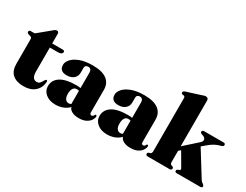

<svg xmlns="http://www.w3.org/2000/svg" viewBox="-76 -1264 2285 1785"><g transform="rotate(30 1066.0 -371.5)"><path d="M44.5 -422.5 18.5 -430.5Q4 -436 4 -448.5Q4 -466 24.5 -466H58Q68 -466 82.5 -480L194 -572Q215 -592.5 232.5 -592.5Q253 -592.5 253 -567.5V-466H366Q386.5 -466 386.5 -450.5Q386.5 -438.5 374.8 -430.2Q363 -422 337 -422H253V-164.5Q253 -84 306.5 -84Q325.5 -84 336.2 -94.8Q347 -105.5 354.8 -120.2Q362.5 -135 373.5 -146Q379 -148 383.5 -144.2Q388 -140.5 388 -129.5Q382.5 -65 338.5 -26.5Q294.5 12 220 12Q142 12 100.5 -24.8Q59 -61.5 59 -137V-401Q59 -411 55.5 -415.2Q52 -419.5 44.5 -422.5Z M416.5 -103.5Q416.5 -168 473 -205.2Q529.5 -242.5 644.5 -242.5Q670 -242.5 688.5 -238.5V-406.5Q688.5 -425 678.8 -436Q669 -447 653 -447Q638 -447 628.2 -438.8Q618.5 -430.5 618.5 -416.5V-363Q618.5 -325 591.2 -300.8Q564 -276.5 516.5 -276.5Q439 -276.5 439 -345Q439 -375.5 466 -406.2Q493 -437 547.5 -457.8Q602 -478.5 684 -478.5Q785.5 -478.5 835.2 -440.5Q885 -402.5 885 -334V-91.5Q885 -68.5 904 -68.5Q920.5 -68.5 927.5 -88Q931.5 -94.5 937.5 -94.5Q947.5 -94.5 947.5 -81Q947.5 -64 933.5 -42Q919.5 -20 889.8 -4Q860 12 813 12Q766 12 737.8 -3.8Q709.5 -19.5 703 -43.5Q678.5 -16.5 640.8 -2.2Q603 12 561.5 12Q497 12 456.8 -20.8Q416.5 -53.5 416.5 -103.5ZM613 -135Q613 -96.5 627 -78.5Q641 -60.5 663 -60.5Q675.5 -60.5 688.5 -67.5V-209.5Q678 -212.5 664 -212.5Q640.5 -212.5 626.8 -193Q613 -173.5 613 -135Z M970.5 -103.5Q970.5 -168 1027 -205.2Q1083.5 -242.5 1198.5 -242.5Q1224 -242.5 1242.5 -238.5V-406.5Q1242.5 -425 1232.8 -436Q1223 -447 1207 -447Q1192 -447 1182.2 -438.8Q1172.5 -430.5 1172.5 -416.5V-363Q1172.5 -325 1145.2 -300.8Q1118 -276.5 1070.5 -276.5Q993 -276.5 993 -345Q993 -375.5 1020 -406.2Q1047 -437 1101.5 -457.8Q1156 -478.5 1238 -478.5Q1339.5 -478.5 1389.2 -440.5Q1439 -402.5 1439 -334V-91.5Q1439 -68.5 1458 -68.5Q1474.5 -68.5 1481.5 -88Q1485.5 -94.5 1491.5 -94.5Q1501.5 -94.5 1501.5 -81Q1501.5 -64 1487.5 -42Q1473.5 -20 1443.8 -4Q1414 12 1367 12Q1320 12 1291.8 -3.8Q1263.5 -19.5 1257 -43.5Q1232.5 -16.5 1194.8 -2.2Q1157 12 1115.5 12Q1051 12 1010.8 -20.8Q970.5 -53.5 970.5 -103.5ZM1167 -135Q1167 -96.5 1181 -78.5Q1195 -60.5 1217 -60.5Q1229.5 -60.5 1242.5 -67.5V-209.5Q1232 -212.5 1218 -212.5Q1194.5 -212.5 1180.8 -193Q1167 -173.5 1167 -135Z M1548.5 0Q1526 0 1526 -18Q1526 -30 1540.5 -36L1555 -40.5Q1568 -45 1568 -71V-637.5Q1568 -655.5 1555 -658.5L1540 -660.5Q1526.5 -663.5 1526.5 -676.5Q1526.5 -689 1545 -696.5L1693 -743.5Q1709.5 -749.5 1718.8 -752.2Q1728 -755 1737.5 -755Q1751 -755 1758.2 -747.2Q1765.5 -739.5 1765.5 -727.5V-235.5L1906.5 -361.5Q1927.5 -380.5 1922.5 -399.5Q1917.5 -418.5 1891.5 -426.5L1876 -432Q1863.5 -436.5 1863.5 -448.5Q1863.5 -466 1885 -466H2091.5Q2113 -466 2113 -449Q2113 -441.5 2108.2 -436.2Q2103.5 -431 2088.5 -427Q2052 -418 2021.2 -400.5Q1990.5 -383 1956.5 -352.5L1927 -327L2090.5 -63.5Q2097 -53.5 2102.8 -48Q2108.5 -42.5 2116.5 -37.5Q2132.5 -26.5 2132.5 -16Q2132.5 0 2111 0H1858.5Q1839 0 1839 -17.5Q1839 -27.5 1850 -33L1864 -38Q1873 -41.5 1874.8 -47.8Q1876.5 -54 1868.5 -67L1787.5 -206L1765.5 -186.5V-71Q1765.5 -56.5 1768.2 -50Q1771 -43.5 1778 -40.5L1792.5 -35.5Q1804 -30 1804 -19Q1804 0 1781 0Z"/></g></svg>

Font: Fraunces 72pt S000 Black
Style: Regular
Weight: 900
Version: Version 1.000; ttfautohint (v1.8.3)